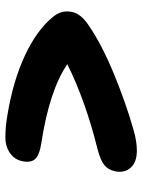

<svg xmlns="http://www.w3.org/2000/svg" viewBox="76 -706 547 740"><g transform="rotate(-90 350.0 -336.5)"><path d="M139.2 -83Q94.2 -83 73.2 -106.9Q52.2 -130.9 59.1 -166Q64.9 -193.8 83.7 -208.7Q102.5 -223.6 146 -234.9Q330.6 -280.8 472.2 -351.1Q370.1 -420.4 168 -451.2Q125 -457.5 108.2 -473.4Q91.3 -489.3 98.1 -523.9Q104 -554.2 129.6 -572Q155.3 -589.8 189.9 -589.8Q232.9 -589.8 280.8 -581.1Q408.7 -559.6 505.6 -514.4Q602.5 -469.2 652.8 -408.2Q681.6 -375.5 673.8 -335Q667.5 -298.8 622.1 -269Q548.3 -218.3 435.1 -171.6Q321.8 -125 220.2 -96.2Q175.3 -83 139.2 -83Z"/></g></svg>

Font: Shantell Sans Irregular
Style: Bold Italic
Weight: 700
Italic angle: -11.31°
Designer: Stephen Nixon, Anya Danilova, Shantell Martin
Foundry: Arrow Type
Version: Version 1.006;[9816181b4]